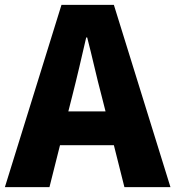

<svg xmlns="http://www.w3.org/2000/svg" viewBox="-28 -764 716 784"><path d="M251 -309 267 -372C286 -446 306 -533 324 -611H328C348 -535 367 -446 387 -372L403 -309ZM480 0H668L437 -744H223L-8 0H174L217 -171H437Z"/></svg>

Font: Noto Sans CJK JP Black
Style: Regular
Weight: 900
Designer: Ryoko NISHIZUKA (kana & ideographs); Paul D. Hunt (Latin, Greek & Cyrillic); Wenlong ZHANG (bopomofo); Sandoll Communica
Foundry: Adobe Systems Incorporated
Version: Version 1.004;PS 1.004;hotconv 1.0.82;makeotf.lib2.5.63406